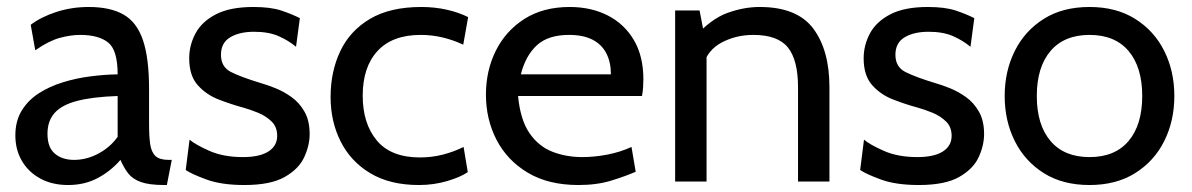

<svg xmlns="http://www.w3.org/2000/svg" viewBox="-20 -520 3416 550"><path d="M175 10Q129.5 10 95.5 -8.5Q61.5 -27 42.8 -59Q24 -91 24 -132Q24 -173.5 42.2 -203.2Q60.5 -233 91.2 -252.8Q122 -272.5 160 -284.2Q198 -296 238.8 -301.2Q279.5 -306.5 317 -307Q317 -377 289.5 -398.5Q262 -420 210 -420Q182.5 -420 151.2 -411.5Q120 -403 81 -376L68 -449Q97.5 -471.5 141.5 -485.8Q185.5 -500 234 -500Q296 -500 334 -478.2Q372 -456.5 389.5 -405Q407 -353.5 407 -265V-165Q407 -130 410.2 -107.2Q413.5 -84.5 425.2 -73.2Q437 -62 463 -62H472L458 10H451Q407.5 10 383.8 1.5Q360 -7 347.5 -23Q335 -39 325 -62Q297.5 -30 260 -10Q222.5 10 175 10ZM192 -62Q228 -62 261.8 -80Q295.5 -98 317 -128V-245Q245.5 -242.5 201.2 -231Q157 -219.5 136.5 -196.5Q116 -173.5 116 -137Q116 -97.5 137.2 -79.8Q158.5 -62 192 -62Z M680 10Q615 10 572.2 -5.5Q529.5 -21 512 -33L523 -120Q539 -106 579.5 -88Q620 -70 676 -70Q723.5 -70 748.8 -86Q774 -102 774 -131Q774 -156.5 757.8 -172.2Q741.5 -188 718.8 -197.2Q696 -206.5 676 -212Q642.5 -221 606.8 -234.8Q571 -248.5 546.5 -276Q522 -303.5 522 -353Q522 -390.5 540 -424.2Q558 -458 598.5 -479Q639 -500 706 -500Q755 -500 785.8 -489.8Q816.5 -479.5 839 -468L828 -386Q806.5 -404 778 -416.5Q749.5 -429 708 -429Q666 -429 639.5 -413.2Q613 -397.5 613 -363Q613 -328.5 641.2 -314Q669.5 -299.5 727 -282Q745 -277 768.8 -267.5Q792.5 -258 815 -242Q837.5 -226 852.2 -200.2Q867 -174.5 867 -136Q867 -103.5 851.5 -69.8Q836 -36 795.5 -13Q755 10 680 10Z M1180 10Q1097 10 1040.8 -23.8Q984.5 -57.5 955.8 -114.8Q927 -172 927 -242Q927 -315 954.8 -373.5Q982.5 -432 1040 -466Q1097.5 -500 1187 -500Q1225.5 -500 1259.8 -492.2Q1294 -484.5 1321 -471L1307 -392Q1279.5 -405 1248.8 -412.5Q1218 -420 1185 -420Q1104 -420 1061.5 -374Q1019 -328 1019 -246Q1019 -166 1059.5 -117.5Q1100 -69 1183 -69Q1217 -69 1248.2 -77Q1279.5 -85 1308 -99L1320 -27Q1300 -13 1261.5 -1.5Q1223 10 1180 10Z M1637 10Q1550.5 10 1491.5 -25.5Q1432.5 -61 1402.2 -119.8Q1372 -178.5 1372 -249Q1372 -317.5 1400.2 -374.5Q1428.5 -431.5 1482.2 -465.8Q1536 -500 1612 -500Q1673 -500 1720.8 -475.8Q1768.5 -451.5 1795.8 -405.2Q1823 -359 1823 -293Q1823 -282.5 1822.2 -270.2Q1821.5 -258 1819 -245H1464Q1470.5 -177 1496.5 -139Q1522.5 -101 1562 -85.5Q1601.5 -70 1648 -70Q1682 -70 1719 -77Q1756 -84 1789 -99L1801 -28Q1772.5 -15.5 1731.5 -2.8Q1690.5 10 1637 10ZM1472 -307H1730Q1730 -341.5 1717 -367Q1704 -392.5 1677.5 -406.2Q1651 -420 1610 -420Q1550 -420 1517.8 -390.2Q1485.5 -360.5 1472 -307Z M1914 0V-490H1984L2002 -396L1967 -411Q2016.5 -466 2063.8 -483Q2111 -500 2156 -500Q2263.5 -500 2309.8 -438Q2356 -376 2356 -270V0H2266V-270Q2266 -348 2237 -384Q2208 -420 2138 -420Q2088.5 -420 2047.2 -398.2Q2006 -376.5 1993 -329L2004 -384V0Z M2612 10Q2547 10 2504.2 -5.5Q2461.5 -21 2444 -33L2455 -120Q2471 -106 2511.5 -88Q2552 -70 2608 -70Q2655.5 -70 2680.8 -86Q2706 -102 2706 -131Q2706 -156.5 2689.8 -172.2Q2673.5 -188 2650.8 -197.2Q2628 -206.5 2608 -212Q2574.5 -221 2538.8 -234.8Q2503 -248.5 2478.5 -276Q2454 -303.5 2454 -353Q2454 -390.5 2472 -424.2Q2490 -458 2530.5 -479Q2571 -500 2638 -500Q2687 -500 2717.8 -489.8Q2748.5 -479.5 2771 -468L2760 -386Q2738.5 -404 2710 -416.5Q2681.5 -429 2640 -429Q2598 -429 2571.5 -413.2Q2545 -397.5 2545 -363Q2545 -328.5 2573.2 -314Q2601.5 -299.5 2659 -282Q2677 -277 2700.8 -267.5Q2724.5 -258 2747 -242Q2769.5 -226 2784.2 -200.2Q2799 -174.5 2799 -136Q2799 -103.5 2783.5 -69.8Q2768 -36 2727.5 -13Q2687 10 2612 10Z M3101 10Q3024 10 2969.8 -24.2Q2915.5 -58.5 2886.8 -116.2Q2858 -174 2858 -245Q2858 -316 2886.8 -373.8Q2915.5 -431.5 2969.8 -465.8Q3024 -500 3101 -500Q3177.5 -500 3232 -465.8Q3286.5 -431.5 3315.2 -373.8Q3344 -316 3344 -245Q3344 -174 3315.2 -116.2Q3286.5 -58.5 3232 -24.2Q3177.5 10 3101 10ZM3101 -70Q3174 -70 3213 -116.2Q3252 -162.5 3252 -245Q3252 -327.5 3213 -373.8Q3174 -420 3101 -420Q3028.5 -420 2989.2 -373.8Q2950 -327.5 2950 -245Q2950 -162.5 2989.2 -116.2Q3028.5 -70 3101 -70Z"/></svg>

Font: Cabin Resolve
Style: Regular-Resolve
Weight: 400
Designer: Pablo Impallari
Foundry: Pablo Impallari. http://www.impallari.com Igino Marini. http://www.ikern.com
Version: Version 3.001